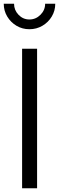

<svg xmlns="http://www.w3.org/2000/svg" viewBox="-30 -1005 315 1025"><path d="M88 0H168V-745H88ZM127 -849Q165 -849 196.5 -867.5Q228 -886 246.5 -917Q265 -948 265 -985H211Q211 -951 186 -926Q161 -901 127 -901Q93 -901 69 -926Q45 -951 45 -985H-10Q-10 -948 8.5 -917Q27 -886 58 -867.5Q89 -849 127 -849Z"/></svg>

Font: Plus Jakarta Sans
Style: Regular
Weight: 400
Designer: Gumpita Rahayu
Foundry: Tokotype
Version: Version 2.004; ttfautohint (v1.8.3)